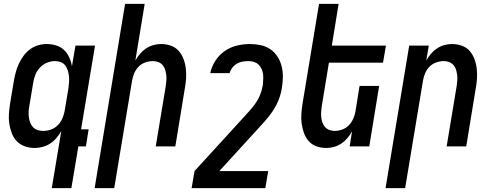

<svg xmlns="http://www.w3.org/2000/svg" viewBox="-20 -755 2540 990"><path d="M202 -80Q222 -80 241.5 -86.5Q261 -93 276.5 -108Q292 -123 300.5 -142Q309 -161 313 -181L333 -301Q335 -316 336 -332Q337 -348 335.5 -363Q334 -378 329.5 -392Q325 -406 316.5 -417.5Q308 -429 294 -434.5Q280 -440 264 -440Q243 -440 222 -431.5Q201 -423 185.5 -406Q170 -389 162 -368.5Q154 -348 151 -327L131 -207Q128 -192 127.5 -177.5Q127 -163 129 -149Q131 -135 136 -122Q141 -109 150.5 -99Q160 -89 173.5 -84.5Q187 -80 202 -80ZM247 215 296 -79Q285 -60 270.5 -43Q256 -26 238 -14.5Q220 -3 199.5 2.5Q179 8 159 8Q132 8 108 -0.5Q84 -9 67 -26.5Q50 -44 41 -67.5Q32 -91 28 -116.5Q24 -142 26 -168.5Q28 -195 32 -221L52 -341Q56 -363 62 -385Q68 -407 78 -428Q88 -449 102 -468Q116 -487 135 -501Q154 -515 176.5 -521.5Q199 -528 221 -528Q246 -528 270 -520.5Q294 -513 310.5 -497Q327 -481 337 -459Q347 -437 351 -413L369 -520H470L398 -88H437L423 0H384L348 215Z M468 215 625 -735H726L678 -443Q688 -461 702 -477.5Q716 -494 733.5 -505.5Q751 -517 771 -522.5Q791 -528 810 -528Q837 -528 861 -519.5Q885 -511 901 -493Q917 -475 926 -451.5Q935 -428 938 -402.5Q941 -377 939.5 -351Q938 -325 933 -299L884 0H783L835 -313Q837 -327 838 -341.5Q839 -356 837 -370Q835 -384 831 -397Q827 -410 818 -420Q809 -430 796 -435Q783 -440 768 -440Q749 -440 729 -433Q709 -426 694.5 -411Q680 -396 672 -377Q664 -358 661 -339L569 215Z M968 215 983 127 1228 -141Q1245 -160 1262.5 -179Q1280 -198 1295.5 -219.5Q1311 -241 1320.5 -264Q1330 -287 1334 -311L1335 -313Q1336 -328 1337 -342.5Q1338 -357 1336.5 -371.5Q1335 -386 1329 -399Q1323 -412 1313.5 -421.5Q1304 -431 1290.5 -435.5Q1277 -440 1262 -440Q1247 -440 1231.5 -437.5Q1216 -435 1202 -427Q1188 -419 1178 -406Q1168 -393 1164 -378H1064Q1071 -411 1090.5 -441.5Q1110 -472 1139 -492Q1168 -512 1202 -520Q1236 -528 1268 -528Q1297 -528 1325 -522Q1353 -516 1375 -500.5Q1397 -485 1411.5 -462Q1426 -439 1432.5 -412Q1439 -385 1438.5 -356.5Q1438 -328 1433 -299Q1428 -268 1416 -238.5Q1404 -209 1386 -182Q1368 -155 1346 -130.5Q1324 -106 1302 -82L1111 127H1363L1348 215Z M1663 8Q1636 8 1612 -0.5Q1588 -9 1572 -27Q1556 -45 1547.5 -68.5Q1539 -92 1535.5 -117.5Q1532 -143 1534 -169Q1536 -195 1540 -221L1625 -735H1726L1691 -520H1970L1955 -432H1676L1639 -207Q1637 -193 1636 -178.5Q1635 -164 1636.5 -150Q1638 -136 1642.5 -123Q1647 -110 1656 -100Q1665 -90 1678 -85Q1691 -80 1706 -80Q1725 -80 1744.5 -87Q1764 -94 1778.5 -109Q1793 -124 1801.5 -143Q1810 -162 1813 -181L1834 -312H1935L1884 0H1783L1795 -77Q1785 -59 1771 -42.5Q1757 -26 1739.5 -14.5Q1722 -3 1702 2.5Q1682 8 1663 8Z M1968 215 2090 -520H2191L2178 -443Q2188 -461 2202 -477.5Q2216 -494 2233.5 -505.5Q2251 -517 2271 -522.5Q2291 -528 2310 -528Q2337 -528 2361 -519.5Q2385 -511 2401 -493Q2417 -475 2426 -451.5Q2435 -428 2438 -402.5Q2441 -377 2439.5 -351Q2438 -325 2433 -299L2384 0H2283L2335 -313Q2337 -327 2338 -341.5Q2339 -356 2337 -370Q2335 -384 2331 -397Q2327 -410 2318 -420Q2309 -430 2296 -435Q2283 -440 2268 -440Q2249 -440 2229 -433Q2209 -426 2194.5 -411Q2180 -396 2172 -377Q2164 -358 2161 -339L2069 215Z"/></svg>

Font: Iosevka Semibold Oblique
Style: Regular
Weight: 600
Italic angle: -9°
Monospace: yes
Designer: Belleve Invis
Foundry: Belleve Invis
Version: Version 32.5.0; ttfautohint (v1.8.4)